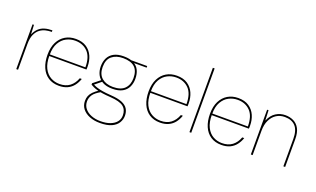

<svg xmlns="http://www.w3.org/2000/svg" viewBox="-94 -1254 3326 2019"><g transform="rotate(20 1569.0 -244.0)"><path d="M70 0V-501H86L91 -396Q110 -440 138 -465.5Q166 -491 203.5 -502Q241 -513 288 -513V-495H280Q253 -495 220 -487.5Q187 -480 157.5 -458.5Q128 -437 109 -395.5Q90 -354 90 -286V0Z M549 12Q479 12 429 -21Q379 -54 353 -114.5Q327 -175 327 -256Q327 -339 356 -396Q385 -453 435.5 -483Q486 -513 552 -513Q625 -513 672.5 -481Q720 -449 743 -396.5Q766 -344 766 -282Q766 -273 766 -265.5Q766 -258 765 -248H338V-266H747Q747 -382 693 -437.5Q639 -493 552 -493Q500 -493 454 -469.5Q408 -446 378.5 -395Q349 -344 349 -261V-252Q349 -167 376.5 -113Q404 -59 449.5 -33.5Q495 -8 549 -8Q618 -8 663 -42Q708 -76 731 -138H753Q738 -94 711.5 -60Q685 -26 645 -7Q605 12 549 12Z M1088 232Q1023 232 972 211.5Q921 191 892 154Q863 117 863 66Q863 35 873 10Q883 -15 906 -38.5Q929 -62 970 -89L992 -78Q930 -44 907.5 -10Q885 24 885 64Q885 108 911 141.5Q937 175 983.5 193.5Q1030 212 1088 212Q1152 212 1197 194.5Q1242 177 1266 146.5Q1290 116 1290 75Q1290 11 1248 -22Q1206 -55 1099 -62Q1048 -65 1011 -70.5Q974 -76 948 -83.5Q922 -91 903.5 -99.5Q885 -108 870 -117V-133L954 -200L976 -193L885 -119L879 -133Q893 -128 907 -120.5Q921 -113 943.5 -106Q966 -99 1003 -92.5Q1040 -86 1100 -82Q1180 -77 1226 -57.5Q1272 -38 1292 -5.5Q1312 27 1312 72Q1312 113 1289.5 150Q1267 187 1218 209.5Q1169 232 1088 232ZM1088 -151Q1021 -151 978.5 -175Q936 -199 915.5 -240Q895 -281 895 -331Q895 -386 915.5 -426.5Q936 -467 978.5 -490Q1021 -513 1088 -513Q1158 -513 1200.5 -490Q1243 -467 1262.5 -426.5Q1282 -386 1282 -331Q1282 -281 1262.5 -240Q1243 -199 1200.5 -175Q1158 -151 1088 -151ZM1088 -171Q1177 -171 1219 -214.5Q1261 -258 1261 -332Q1261 -415 1217.5 -454Q1174 -493 1088 -493Q1010 -493 963 -454Q916 -415 916 -332Q916 -252 963 -211.5Q1010 -171 1088 -171ZM1182 -483 1173 -501H1353V-483Z M1680 12Q1610 12 1560 -21Q1510 -54 1484 -114.5Q1458 -175 1458 -256Q1458 -339 1487 -396Q1516 -453 1566.5 -483Q1617 -513 1683 -513Q1756 -513 1803.5 -481Q1851 -449 1874 -396.5Q1897 -344 1897 -282Q1897 -273 1897 -265.5Q1897 -258 1896 -248H1469V-266H1878Q1878 -382 1824 -437.5Q1770 -493 1683 -493Q1631 -493 1585 -469.5Q1539 -446 1509.5 -395Q1480 -344 1480 -261V-252Q1480 -167 1507.5 -113Q1535 -59 1580.5 -33.5Q1626 -8 1680 -8Q1749 -8 1794 -42Q1839 -76 1862 -138H1884Q1869 -94 1842.5 -60Q1816 -26 1776 -7Q1736 12 1680 12Z M2008 0V-720H2028V0Z M2367 12Q2297 12 2247 -21Q2197 -54 2171 -114.5Q2145 -175 2145 -256Q2145 -339 2174 -396Q2203 -453 2253.5 -483Q2304 -513 2370 -513Q2443 -513 2490.5 -481Q2538 -449 2561 -396.5Q2584 -344 2584 -282Q2584 -273 2584 -265.5Q2584 -258 2583 -248H2156V-266H2565Q2565 -382 2511 -437.5Q2457 -493 2370 -493Q2318 -493 2272 -469.5Q2226 -446 2196.5 -395Q2167 -344 2167 -261V-252Q2167 -167 2194.5 -113Q2222 -59 2267.5 -33.5Q2313 -8 2367 -8Q2436 -8 2481 -42Q2526 -76 2549 -138H2571Q2556 -94 2529.5 -60Q2503 -26 2463 -7Q2423 12 2367 12Z M2695 0V-501H2711L2716 -387Q2744 -453 2792 -483Q2840 -513 2897 -513Q2948 -513 2989.5 -492.5Q3031 -472 3055 -427.5Q3079 -383 3079 -310V0H3059V-305Q3059 -402 3017.5 -447.5Q2976 -493 2897 -493Q2845 -493 2804.5 -467.5Q2764 -442 2739.5 -392.5Q2715 -343 2715 -271V0Z"/></g></svg>

Font: DM Sans 17pt Thin
Style: Regular
Weight: 250
Version: Version 4.004;gftools[0.9.30]